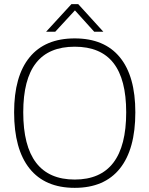

<svg xmlns="http://www.w3.org/2000/svg" viewBox="-20 -895 720 925"><path d="M48 -354Q48 -528 122.5 -619Q197 -710 340 -710Q483 -710 557.5 -619Q632 -528 632 -354Q632 -176 557.5 -83Q483 10 340 10Q197 10 122.5 -83Q48 -176 48 -354ZM588 -354Q588 -513 526.5 -591.5Q465 -670 340 -670Q215 -670 153.5 -591.5Q92 -513 92 -354Q92 -30 340 -30Q588 -30 588 -354ZM324 -875H357L478 -742H434L341 -845L246 -742H202Z"/></svg>

Font: Krub ExtraLight
Style: Regular
Weight: 275
Designer: Ekaluck Peanpanawate
Foundry: Cadson Demak Co.,Ltd.
Version: Version 1.000; ttfautohint (v1.6)